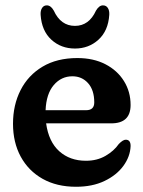

<svg xmlns="http://www.w3.org/2000/svg" viewBox="-20 -685 535 716"><path d="M467 -293.5Q467 -225 395 -225H152Q161.5 -156.5 201 -121Q240.5 -85.5 300.5 -85.5Q342 -85.5 373.5 -103.8Q405 -122 423 -148Q439 -164.5 449.5 -164Q467.5 -163.5 467 -140Q465.5 -101 440 -66.2Q414.5 -31.5 369.5 -10Q324.5 11.5 263.5 11.5Q191.5 11.5 138.8 -18.2Q86 -48 57.2 -101Q28.5 -154 28.5 -223.5Q28.5 -293.5 56.8 -349Q85 -404.5 138.8 -436.5Q192.5 -468.5 268.5 -468.5Q328.5 -468.5 373 -445.5Q417.5 -422.5 442.2 -382.8Q467 -343 467 -293.5ZM250 -400.5Q208.5 -400.5 180.5 -367.8Q152.5 -335 150 -274H301Q331.5 -274 331.5 -303Q331.5 -349 308.5 -374.8Q285.5 -400.5 250 -400.5ZM259.5 -588.5Q312 -588.5 338 -645.5Q349.5 -665 364 -665Q376 -665 382.2 -655.2Q388.5 -645.5 387.5 -629.5Q383.5 -570 347.2 -537Q311 -504 259.5 -504Q207.5 -504 171.5 -537Q135.5 -570 131.5 -629.5Q130.5 -645.5 136.8 -655.2Q143 -665 154.5 -665Q169.5 -665 180.5 -645.5Q206.5 -588.5 259.5 -588.5Z"/></svg>

Font: Fraunces 72pt S100 SemiBold
Style: Regular
Weight: 600
Version: Version 1.000; ttfautohint (v1.8.3)